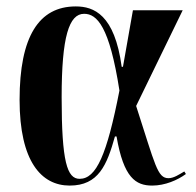

<svg xmlns="http://www.w3.org/2000/svg" viewBox="-20 -568 610 598"><path d="M197 10C287 10 313 -54 338 -143H343C365 -14 403 10 454 10C494 10 533 -7 559 -26L554 -34C539 -25 521 -13 505 -13C470 -13 464 -53 404 -238L549 -536H394L363 -360H359C337 -523 272 -548 216 -548C101 -548 41 -454 41 -257C41 -65 109 10 197 10ZM228 -11C189 -11 172 -64 172 -265C172 -454 195 -525 242 -525C282 -525 321 -486 352 -286C313 -86 280 -11 228 -11Z"/></svg>

Font: Noto Serif Display ExtraCondensed
Style: Bold
Weight: 700
Width: 2
Designer: Monotype Design Team
Foundry: Monotype Imaging Inc.
Version: Version 2.009